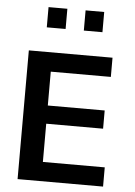

<svg xmlns="http://www.w3.org/2000/svg" viewBox="-58 -890 656 933"><g transform="rotate(5 270.5 -423.0)"><path d="M63.5 0V-627.9H471.7V-534.2H178.7V-369.1H456.1V-280.3H178.7V-93.8H480.5V0ZM321.3 -747.1V-845.7H412.1V-747.1ZM140.6 -747.1V-845.7H232.4V-747.1Z"/></g></svg>

Font: Padauk
Style: Bold
Weight: 700
Designer: Debbi Hosken, Becca Hirsbrunner Spalinger
Foundry: SIL International
Version: Version 5.003